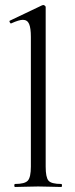

<svg xmlns="http://www.w3.org/2000/svg" viewBox="-20 -745 298 765"><path d="M40 0Q37 0 37 -6Q37 -12 40 -12Q79 -12 91 -25.5Q103 -39 103 -81V-598Q103 -633 96 -649.5Q89 -666 71 -666Q56 -666 25 -652Q22 -650 19 -656Q16 -662 20 -663L148 -724Q150 -725 153 -725Q155 -725 158.5 -722.5Q162 -720 162 -717V-81Q162 -39 173 -25.5Q184 -12 224 -12Q227 -12 227 -6Q227 0 224 0Q207 0 183 -1Q159 -2 132 -2Q106 -2 81.5 -1Q57 0 40 0Z"/></svg>

Font: Cormorant Light
Style: Regular
Weight: 400
Version: Version 4.000